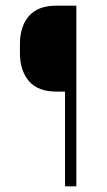

<svg xmlns="http://www.w3.org/2000/svg" viewBox="-20 -659 377 679"><path d="M223 -335H180Q114 -335 82.2 -372.2Q50.5 -409.5 50.5 -472V-503Q50.5 -565.5 82.2 -602.2Q114 -639 179.5 -639H222.5ZM250 -639V0H210V-639Z"/></svg>

Font: Anek Kannada ExtraLight
Style: Regular
Weight: 250
Version: Version 1.003